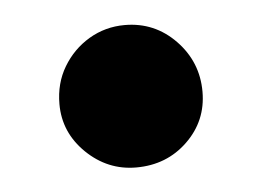

<svg xmlns="http://www.w3.org/2000/svg" viewBox="-30 -354 367 269"><g transform="rotate(-5 153.5 -219.0)"><path d="M152.3 -119.1Q112.3 -119.1 82.5 -147.9Q52.7 -176.8 52.7 -216.8Q52.7 -246.1 66.4 -269Q80.1 -292 103 -305.7Q126 -319.3 153.3 -319.3Q195.3 -319.3 224.6 -289.1Q253.9 -258.8 253.9 -216.8Q253.9 -175.8 224.6 -147.5Q195.3 -119.1 152.3 -119.1Z"/></g></svg>

Font: Crimson Pro ExtraBold
Style: Italic
Weight: 800
Italic angle: -12°
Designer: Jacques Le Bailly
Foundry: Baron von Fonthausen
Version: Version 1.003